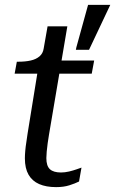

<svg xmlns="http://www.w3.org/2000/svg" viewBox="-20 -756 472 787"><path d="M210 11Q169 11 140.5 -1.5Q112 -14 97 -40Q82 -66 82 -107Q82 -120 83.5 -137.5Q85 -155 88 -173.5Q91 -192 93 -208L139 -492L165 -508H366L356 -454H40L49 -503H54Q84 -503 106 -508Q128 -513 142 -525Q156 -537 159 -557L175 -648H256L181 -205Q178 -188 175.5 -169.5Q173 -151 171.5 -135Q170 -119 170 -108Q170 -76 184.5 -62.5Q199 -49 230 -49Q246 -49 263 -53Q280 -57 294 -62Q308 -67 314 -69L304 -12Q288 -4 264.5 3.5Q241 11 210 11ZM345 -552 432 -736H341L293 -562L291 -552Z"/></svg>

Font: Roboto Serif 20pt
Style: Italic
Weight: 400
Italic angle: -10°
Designer: Greg Gazdowicz
Foundry: Commercial Type
Version: Version 1.008